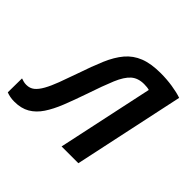

<svg xmlns="http://www.w3.org/2000/svg" viewBox="-176 -697 858 858"><g transform="rotate(45 253.0 -268.5)"><path d="M13 8Q-2 8 -14.5 5.5Q-27 3 -37 -1L-36 -90Q-27 -87 -19.5 -85Q-12 -83 -2 -83Q20 -83 35.5 -95.5Q51 -108 65 -133Q79 -158 93 -195Q107 -232 124 -281Q147 -349 168 -398.5Q189 -448 216.5 -480.5Q244 -513 284.5 -529Q325 -545 386 -545Q424 -545 460 -539.5Q496 -534 522 -525L410 0H304L401 -454Q395 -456 386.5 -457Q378 -458 368 -458Q330 -458 306.5 -437.5Q283 -417 263.5 -370.5Q244 -324 217 -244Q197 -186 178.5 -139.5Q160 -93 138 -60Q116 -27 86 -9.5Q56 8 13 8Z"/></g></svg>

Font: Noto Sans Display Medium
Style: Italic
Weight: 500
Italic angle: -12°
Designer: Monotype Design Team
Foundry: Monotype Imaging Inc.
Version: Version 2.003